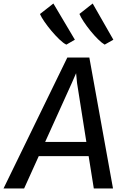

<svg xmlns="http://www.w3.org/2000/svg" viewBox="-61 -1075 705 1095"><path d="M-41 0 323 -747H448.5L583.5 0H474L444.5 -184.5H160L76.5 0ZM196.5 -265.5H431.5L378.5 -601L373 -657.5L348.5 -601.5ZM317.5 -820.5Q301 -828 278.5 -849.5Q256 -871 233 -898.2Q210 -925.5 192 -951.8Q174 -978 167 -995L243.5 -1055L366 -848.5ZM536 -820.5Q519.5 -830 498 -851.2Q476.5 -872.5 455 -899Q433.5 -925.5 416.5 -951.2Q399.5 -977 392 -995.5L467.5 -1055L585.5 -848.5Z"/></svg>

Font: Merriweather Sans Italic
Style: Regular
Weight: 400
Italic angle: -7.5°
Designer: Eben Sorkin
Foundry: Eben Sorkin
Version: Version 1.008; ttfautohint (v1.7.19-72a1) -l 8 -r 50 -G 200 